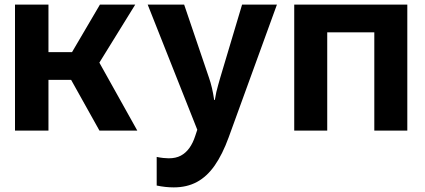

<svg xmlns="http://www.w3.org/2000/svg" viewBox="-20 -566 1840 832"><path d="M411 0 258 -274V-282L413 -546H566L396 -271L393 -326L575 0ZM45 0V-546H190V0ZM182 -220V-340H325V-220Z M733 246Q715 246 696.5 244Q678 242 659 238V114Q673 117 687 118.5Q701 120 711 120Q742 120 763.5 108.5Q785 97 800.5 75.5Q816 54 826 23L856 -67L859 57L620 -546H778L886 -228Q893 -208 898.5 -184.5Q904 -161 908 -133H911Q914 -152 917.5 -167.5Q921 -183 925.5 -198Q930 -213 934 -228L1029 -546H1180L971 29Q944 103 910.5 151Q877 199 833.5 222.5Q790 246 733 246Z M1255 0V-546H1745V0H1602V-426H1398V0Z"/></svg>

Font: Noto Sans Mono
Style: Bold
Weight: 700
Designer: Monotype Design Team
Foundry: Monotype Imaging Inc.
Version: Version 2.014